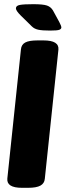

<svg xmlns="http://www.w3.org/2000/svg" viewBox="-20 -895 313 917"><path d="M85 2Q11 2 15 -42L80 -659Q82 -682 100.5 -692Q119 -702 159 -702H188Q263 -702 259 -658L194 -41Q192 -19 173 -8.5Q154 2 114 2ZM220 -749Q182 -749 163 -753Q144 -757 132 -769L79 -821Q56 -844 56 -855Q56 -868 75 -871.5Q94 -875 139 -875Q186 -875 204.5 -868.5Q223 -862 233 -845L263 -790Q273 -771 273 -764Q273 -757 264 -753Q255 -749 220 -749Z"/></svg>

Font: Asap Condensed Condensed Black
Style: Italic
Weight: 900
Width: 3
Italic angle: -6°
Designer: Pablo Cosgaya
Foundry: Omnibus-Type
Version: Version 3.001; ttfautohint (v1.8.4.7-5d5b)